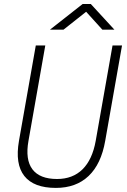

<svg xmlns="http://www.w3.org/2000/svg" viewBox="-20 -918 626 948"><path d="M255.9 9.8Q146.5 9.8 100.1 -49.1Q53.7 -107.9 73.7 -222.7L156.7 -693.4H203.6L120.6 -222.7Q104 -129.9 140.1 -82Q176.3 -34.2 261.7 -34.2Q338.9 -34.2 387.5 -82Q436 -129.9 452.6 -222.7L535.6 -693.4H582.5L499.5 -222.7Q479.5 -107.9 417.5 -49.1Q355.5 9.8 255.9 9.8ZM226.6 -771.5 388.2 -898.4H428.2L544.9 -771.5H485.4L405.3 -859.9L293.5 -771.5Z"/></svg>

Font: Cascadia Mono PL ExtraLight
Style: Italic
Weight: 200
Italic angle: -10°
Monospace: yes
Designer: Aaron Bell
Foundry: Saja Typeworks
Version: Version 2404.023; ttfautohint (v1.8.4)